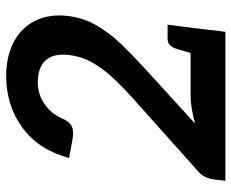

<svg xmlns="http://www.w3.org/2000/svg" viewBox="-86 -686 772 641"><g transform="rotate(-90 300.5 -366.0)"><path d="M16.9 0 22 -41.8Q23.6 -54.2 30.3 -68.2Q37 -82.1 50.6 -92.9L296.5 -312.7Q335.2 -348 365.1 -380.7Q394.9 -413.4 413.7 -448.1Q432.4 -482.7 436.8 -521.3Q441.2 -556 431.7 -579.5Q422.1 -602.9 400.5 -614.6Q379 -626.4 346.2 -626.4Q305.5 -626.4 272.6 -603.4Q239.6 -580.5 224.8 -544.4Q216.3 -525.3 205.1 -516.8Q193.8 -508.3 176.2 -508.3Q167.1 -508.3 149.8 -511.4Q132.4 -514.4 93 -521.9Q120.3 -623.6 194.3 -677.7Q268.3 -731.8 366.8 -731.8Q433 -731.8 480.8 -706.4Q528.5 -681 551.5 -634.6Q574.5 -588.1 567.1 -525Q560.5 -473 535.2 -429.3Q509.8 -385.6 471.9 -346.6Q434.1 -307.7 390.5 -267.7L208.1 -101.5Q233.1 -108.2 257.8 -112.3Q282.5 -116.3 303.4 -116.3H528.2L514.3 0ZM436.6 -92.9 457.7 -163.9Q461.6 -177.2 469.7 -185.1Q477.7 -193 492.1 -193H538.2L528.2 -115Z"/></g></svg>

Font: Aleo
Style: Italic
Weight: 400
Italic angle: -7°
Designer: Alessio Laiso
Foundry: Alessio Laiso
Version: Version 2.001;gftools[0.9.29]